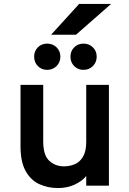

<svg xmlns="http://www.w3.org/2000/svg" viewBox="-20 -941 656 973"><path d="M274 12Q222 12 178.8 -8Q135.5 -28 109.8 -74.5Q84 -121 84 -200V-511H199V-225Q199 -154 229.8 -126Q260.5 -98 304 -98Q334 -98 359.8 -109.2Q385.5 -120.5 401.2 -147.8Q417 -175 417 -223V-511H532V0H417V-49Q396 -23 358.2 -5.5Q320.5 12 274 12ZM219 -587Q190.5 -587 171.8 -606.2Q153 -625.5 153 -654Q153 -682 171.8 -701Q190.5 -720 219 -720Q247.5 -720 266.8 -701Q286 -682 286 -654Q286 -625.5 266.8 -606.2Q247.5 -587 219 -587ZM403 -587Q374.5 -587 355.8 -606.2Q337 -625.5 337 -654Q337 -682 355.8 -701Q374.5 -720 403 -720Q431.5 -720 450.8 -701Q470 -682 470 -654Q470 -625.5 450.8 -606.2Q431.5 -587 403 -587ZM239 -765 381 -921H543L365 -765Z"/></svg>

Font: Overpass Mono Light
Style: Regular
Weight: 300
Monospace: yes
Designer: Delve Withrington, Dave Bailey
Foundry: Delve Fonts LLC
Version: Version 4.000